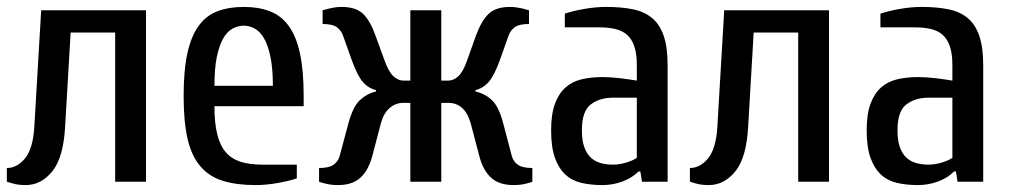

<svg xmlns="http://www.w3.org/2000/svg" viewBox="-20 -530 2953 560"><path d="M0 0V-40Q29.8 -40 53 -68.1Q76.2 -96.2 80.1 -160.2L100.1 -500H405.8V0H315.9V-435.1H186L169.9 -160.2Q165 -70.3 132.6 -30.3Q100.1 9.8 55.2 9.8Q32.2 9.8 16.6 4.9Q1 0 0 0Z M515.6 -250Q515.6 -325.2 526.6 -375Q537.6 -424.8 559.6 -454.8Q581.5 -484.9 614.5 -497.3Q647.5 -509.8 690.9 -509.8Q733.9 -509.8 766.8 -497.3Q799.8 -484.9 821.8 -454.8Q843.8 -424.8 854.7 -375Q865.7 -325.2 865.7 -250V-220.2H605.5Q605.5 -171.4 613.5 -138.7Q621.6 -106 638.2 -86.4Q654.8 -66.9 681.2 -58.3Q707.5 -49.8 745.6 -49.8H845.7V-9.8Q822.8 -2 789.3 3.9Q755.9 9.8 725.6 9.8Q669.4 9.8 629.6 -2.7Q589.8 -15.1 564.2 -45.2Q538.6 -75.2 527.1 -125Q515.6 -174.8 515.6 -250ZM605.5 -279.8H775.9Q775.9 -330.6 768.8 -364.3Q761.7 -397.9 750.2 -418Q738.8 -438 723.1 -446.5Q707.5 -455.1 690.9 -455.1Q673.8 -455.1 658.2 -446.5Q642.6 -438 631.1 -418Q619.6 -397.9 612.5 -364.5Q605.5 -331.1 605.5 -279.8Z M910.6 0V-40Q940.4 -40 953.6 -50Q966.8 -60.1 970.7 -75.2L996.1 -169.9Q1009.3 -218.8 1029.5 -237.8Q1049.8 -256.8 1076.7 -263.2V-267.1Q1053.7 -272.9 1037.8 -291.5Q1022 -310.1 1005.9 -355L981 -424.8Q976.1 -439.9 963.4 -450Q950.7 -460 920.9 -460V-500Q928.7 -502 939 -504.9Q946.8 -506.8 956.3 -508.3Q965.8 -509.8 976.1 -509.8Q1018.1 -509.8 1039.1 -489.5Q1060.1 -469.2 1075.7 -424.8L1101.1 -355Q1113.3 -320.8 1127.2 -307.9Q1141.1 -294.9 1156.7 -294.9H1176.8V-500H1267.1V-294.9H1287.1Q1303.2 -294.9 1317.1 -307.9Q1331.1 -320.8 1342.8 -355L1367.7 -424.8Q1383.8 -468.8 1404.8 -489.3Q1425.8 -509.8 1467.8 -509.8Q1476.6 -509.8 1486.8 -508.3Q1497.1 -506.8 1504.9 -504.9Q1514.6 -502 1522.9 -500V-460Q1493.2 -460 1480.5 -450Q1467.8 -439.9 1462.9 -424.8L1438 -355Q1421.9 -310.1 1405.8 -291.5Q1389.6 -272.9 1366.7 -267.1V-263.2Q1393.6 -257.3 1414.3 -238.3Q1435.1 -219.2 1447.8 -169.9L1472.7 -75.2Q1476.6 -60.1 1489.7 -50Q1502.9 -40 1532.7 -40V0Q1525.9 2.9 1517.1 4.9Q1500 9.8 1478 9.8Q1436 9.8 1412.4 -11.7Q1388.7 -33.2 1377.9 -75.2L1353 -169.9Q1335.9 -230 1287.1 -230H1267.1V0H1176.8V-230H1156.7Q1133.8 -230 1116.5 -215.1Q1099.1 -200.2 1090.8 -169.9L1065.9 -75.2Q1054.7 -33.2 1031.2 -11.7Q1007.8 9.8 965.8 9.8Q943.8 9.8 926.8 4.9Q918 2.9 910.6 0Z M1587.4 -149.9Q1587.4 -196.8 1598.4 -226.8Q1609.4 -256.8 1628.9 -274.4Q1648.4 -292 1676 -298.6Q1703.6 -305.2 1737.3 -305.2Q1760.3 -305.2 1787.4 -302Q1814.5 -298.8 1837.4 -294.9V-339.8Q1837.4 -374 1829.8 -395.5Q1822.3 -417 1808.3 -429Q1794.4 -440.9 1773.9 -445.6Q1753.4 -450.2 1727.5 -450.2H1627.4V-490.2Q1650.4 -498 1683.8 -503.9Q1717.3 -509.8 1747.6 -509.8Q1792.5 -509.8 1825.9 -502.9Q1859.4 -496.1 1881.8 -477.5Q1904.3 -459 1915.8 -425.5Q1927.2 -392.1 1927.2 -339.8V0H1852.5L1847.7 -29.8H1842.3Q1823.2 -10.7 1795.2 -0.5Q1767.1 9.8 1737.3 9.8Q1703.1 9.8 1675.8 3.4Q1648.4 -2.9 1628.9 -21Q1609.4 -39.1 1598.4 -70.1Q1587.4 -101.1 1587.4 -149.9ZM1677.2 -149.9Q1677.2 -120.1 1684.3 -100.6Q1691.4 -81.1 1703.4 -70.1Q1715.3 -59.1 1731.9 -54.4Q1748.5 -49.8 1767.6 -49.8Q1786.6 -49.8 1806.6 -55.9Q1826.7 -62 1837.4 -69.8V-245.1H1767.6Q1729.5 -245.1 1703.4 -225.6Q1677.2 -206.1 1677.2 -149.9Z M1992.2 0V-40Q2022 -40 2045.2 -68.1Q2068.4 -96.2 2072.3 -160.2L2092.3 -500H2397.9V0H2308.1V-435.1H2178.2L2162.1 -160.2Q2157.2 -70.3 2124.8 -30.3Q2092.3 9.8 2047.4 9.8Q2024.4 9.8 2008.8 4.9Q1993.2 0 1992.2 0Z M2507.8 -149.9Q2507.8 -196.8 2518.8 -226.8Q2529.8 -256.8 2549.3 -274.4Q2568.8 -292 2596.4 -298.6Q2624 -305.2 2657.7 -305.2Q2680.7 -305.2 2707.8 -302Q2734.9 -298.8 2757.8 -294.9V-339.8Q2757.8 -374 2750.2 -395.5Q2742.7 -417 2728.8 -429Q2714.8 -440.9 2694.3 -445.6Q2673.8 -450.2 2647.9 -450.2H2547.9V-490.2Q2570.8 -498 2604.2 -503.9Q2637.7 -509.8 2668 -509.8Q2712.9 -509.8 2746.3 -502.9Q2779.8 -496.1 2802.2 -477.5Q2824.7 -459 2836.2 -425.5Q2847.7 -392.1 2847.7 -339.8V0H2772.9L2768.1 -29.8H2762.7Q2743.7 -10.7 2715.6 -0.5Q2687.5 9.8 2657.7 9.8Q2623.5 9.8 2596.2 3.4Q2568.8 -2.9 2549.3 -21Q2529.8 -39.1 2518.8 -70.1Q2507.8 -101.1 2507.8 -149.9ZM2597.7 -149.9Q2597.7 -120.1 2604.7 -100.6Q2611.8 -81.1 2623.8 -70.1Q2635.7 -59.1 2652.3 -54.4Q2668.9 -49.8 2688 -49.8Q2707 -49.8 2727.1 -55.9Q2747.1 -62 2757.8 -69.8V-245.1H2688Q2649.9 -245.1 2623.8 -225.6Q2597.7 -206.1 2597.7 -149.9Z"/></svg>

Font: 
Style: .
Weight: 400
Designer: Jovanny Lemonad
Foundry: Jovanny Lemonad
Version: Version 1.002